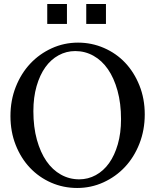

<svg xmlns="http://www.w3.org/2000/svg" viewBox="-20 -924 771 955"><path d="M364 11Q295 11 234.5 -15.5Q174 -42 129 -89.5Q84 -137 58 -203Q32 -269 32 -347Q32 -425 58.5 -492Q85 -559 130.5 -607.5Q176 -656 237.5 -684Q299 -712 368 -712Q436 -712 497 -685.5Q558 -659 602.5 -612Q647 -565 673.5 -499Q700 -433 700 -355Q700 -277 673.5 -209.5Q647 -142 601.5 -93.5Q556 -45 494.5 -17Q433 11 364 11ZM374 -32Q418 -32 456.5 -53Q495 -74 522.5 -112.5Q550 -151 566 -206.5Q582 -262 582 -331Q582 -410 564.5 -473Q547 -536 517 -579.5Q487 -623 445 -646.5Q403 -670 354 -670Q310 -670 271.5 -649Q233 -628 205.5 -589.5Q178 -551 162 -495.5Q146 -440 146 -371Q146 -292 163.5 -229Q181 -166 211 -122.5Q241 -79 283 -55.5Q325 -32 374 -32ZM215 -805V-904H313V-805ZM409 -805V-904H507V-805Z"/></svg>

Font: Redaction
Style: Regular
Weight: 400
Designer: Jeremy Mickel / Forest Young
Foundry: MCKL
Version: Version 2.001; Redaction